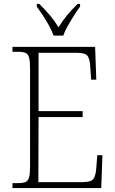

<svg xmlns="http://www.w3.org/2000/svg" viewBox="-20 -951 584 971"><path d="M43 0V-25H72Q96 -25 109 -30.5Q122 -36 127 -54Q132 -72 132 -108V-605Q132 -642 127 -660Q122 -678 109 -683.5Q96 -689 72 -689H43V-714H461L467 -548H441L437 -606Q435 -652 423 -668Q411 -684 368 -684H175V-389H398V-359H175L174 -30H397Q440 -30 452 -45.5Q464 -61 467 -102L472 -166H498L492 0ZM251 -771Q243 -794 228.5 -820.5Q214 -847 197 -873Q180 -899 166 -918V-931H179Q211 -899 233 -873Q255 -847 276 -813Q297 -847 318.5 -873Q340 -899 372 -931H385V-918Q371 -899 354.5 -873Q338 -847 323 -820.5Q308 -794 300 -771Z"/></svg>

Font: Noto Serif Khmer SemiCondensed ExtraLight
Style: Regular
Weight: 200
Width: 4
Designer: Danh Hong and the Monotype Design Team
Foundry: Monotype Imaging Inc.
Version: Version 2.004; ttfautohint (v1.8.4.7-5d5b)